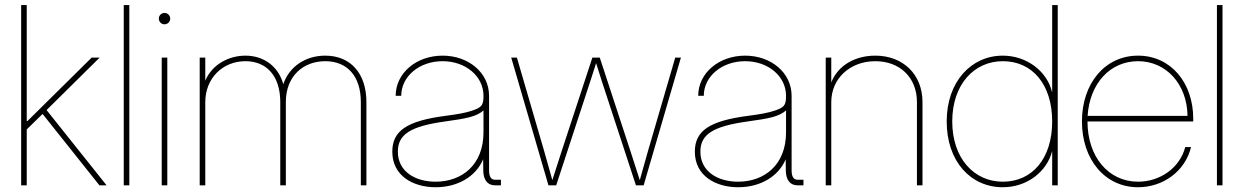

<svg xmlns="http://www.w3.org/2000/svg" viewBox="-20 -748 5020 775"><path d="M65.4 0H87.9V-225.6L151.9 -288.1L381.3 0H410.2L168 -303.7L382.3 -515.6H350.1L90.8 -259.3H87.9V-727.5H65.4Z M502 -727.5H479.5V0H502Z M632.8 0H655.3V-515.6H632.8ZM644 -649.9C656.7 -649.9 667 -660.2 667 -672.9C667 -685.5 656.7 -695.8 644 -695.8C631.3 -695.8 621.1 -685.5 621.1 -672.9C621.1 -660.2 631.3 -649.9 644 -649.9Z M786.1 0H808.6V-335.9C808.6 -432.1 878.9 -501 970.7 -501C1056.2 -501 1111.3 -441.4 1111.3 -335.9V0H1133.8V-335.9C1133.8 -441.4 1204.6 -501 1293 -501C1380.9 -501 1436.5 -441.4 1436.5 -335.9V0H1459V-335.9C1459 -451.7 1395 -523.4 1293 -523.4C1213.4 -523.4 1147.5 -479.5 1123.5 -408.2C1104 -479.5 1045.4 -523.4 970.7 -523.4C905.8 -523.4 836.9 -489.7 808.6 -422.4V-515.6H786.1Z M1738.3 7.8C1828.1 7.8 1900.9 -35.6 1930.2 -105L1930.7 -61C1930.7 -22 1947.8 0 1978 0H2002V-22.5H1978C1961.9 -22.5 1954.1 -35.2 1954.1 -61V-361.3C1954.1 -454.1 1871.6 -523.4 1766.6 -523.4C1660.6 -523.4 1577.1 -453.1 1577.1 -361.3H1599.6C1599.6 -440.4 1673.3 -501 1766.6 -501C1858.9 -501 1931.6 -440.9 1931.6 -361.3C1931.6 -322.3 1923.8 -314.9 1888.2 -302.2C1860.8 -292.5 1822.8 -286.1 1777.3 -280.3C1621.6 -259.8 1563.5 -219.7 1563.5 -135.7C1563.5 -37.6 1648.4 7.8 1738.3 7.8ZM1738.3 -14.6C1655.3 -14.6 1585.9 -56.2 1585.9 -135.7C1585.9 -206.1 1637.2 -238.3 1777.3 -257.8C1861.8 -269.5 1902.8 -276.9 1931.6 -302.2V-213.9C1931.6 -81.5 1843.3 -14.6 1738.3 -14.6Z M2193.8 0H2225.1L2363.3 -421.9L2386.2 -493.2L2408.7 -421.9L2546.9 0H2578.1L2728.5 -515.6H2705.6L2596.2 -140.6L2562.5 -21C2549.8 -61 2537.1 -100.6 2523.9 -140.6L2400.9 -515.6H2371.1L2248 -140.6C2234.9 -100.6 2222.2 -61 2209.5 -21L2175.8 -140.6L2066.4 -515.6H2043.5Z M2959.5 7.8C3049.3 7.8 3122.1 -35.6 3151.4 -105L3151.9 -61C3151.9 -22 3168.9 0 3199.2 0H3223.1V-22.5H3199.2C3183.1 -22.5 3175.3 -35.2 3175.3 -61V-361.3C3175.3 -454.1 3092.8 -523.4 2987.8 -523.4C2881.8 -523.4 2798.3 -453.1 2798.3 -361.3H2820.8C2820.8 -440.4 2894.5 -501 2987.8 -501C3080.1 -501 3152.8 -440.9 3152.8 -361.3C3152.8 -322.3 3145 -314.9 3109.4 -302.2C3082 -292.5 3043.9 -286.1 2998.5 -280.3C2842.8 -259.8 2784.7 -219.7 2784.7 -135.7C2784.7 -37.6 2869.6 7.8 2959.5 7.8ZM2959.5 -14.6C2876.5 -14.6 2807.1 -56.2 2807.1 -135.7C2807.1 -206.1 2858.4 -238.3 2998.5 -257.8C3083 -269.5 3124 -276.9 3152.8 -302.2V-213.9C3152.8 -81.5 3064.5 -14.6 2959.5 -14.6Z M3335.4 -335.9C3335.4 -431.6 3411.6 -501 3513.2 -501C3612.3 -501 3681.2 -435.1 3681.2 -335.9V0H3703.6V-335.9C3703.6 -447.8 3625 -523.4 3513.2 -523.4C3436 -523.4 3364.3 -487.8 3335.4 -415.5V-515.6H3313V0H3335.4Z M4027.8 7.8C4126 7.8 4205.1 -55.2 4226.6 -136.7H4227.1V0H4249.5V-727.5H4227.1V-376H4226.6C4207.5 -458.5 4126 -523.4 4027.8 -523.4C3899.9 -523.4 3801.3 -418 3801.3 -257.8C3801.3 -96.2 3898.4 7.8 4027.8 7.8ZM4027.8 -14.6C3912.1 -14.6 3823.7 -108.4 3823.7 -257.8C3823.7 -407.2 3912.1 -501 4027.8 -501C4147 -501 4227.1 -407.2 4227.1 -257.8C4227.1 -108.4 4147 -14.6 4027.8 -14.6Z M4573.7 7.8C4674.3 7.8 4763.7 -56.2 4787.6 -154.3H4764.2C4741.7 -68.8 4661.1 -14.6 4573.7 -14.6C4454.1 -14.6 4369.6 -115.2 4369.6 -257.8H4796.4V-269.5C4796.4 -413.6 4706.1 -523.4 4573.7 -523.4C4440.4 -523.4 4347.2 -411.6 4347.2 -257.8C4347.2 -104 4440.4 7.8 4573.7 7.8ZM4370.1 -280.3C4378.4 -410.6 4460.4 -501 4573.7 -501C4686.5 -501 4771.5 -409.2 4773.4 -280.3Z M4914.6 -727.5H4892.1V0H4914.6Z"/></svg>

Font: Raveo Display Display Thin
Style: Regular
Weight: 100
Designer: Jakub Foglar, Rasmus Andersson (Inter)
Foundry: Jakubfoglar.com
Version: Version 1.100;Glyphs 3.2.3 (3260)